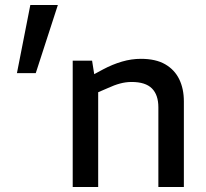

<svg xmlns="http://www.w3.org/2000/svg" viewBox="-20 -745 820 765"><path d="M47.5 -453.7 100.8 -725H210.5L122.5 -453.7ZM269.7 0V-503.2H346.9L355.4 -449.5L390.8 -468.6Q428.3 -488.6 466.1 -499.6Q503.9 -510.6 541.3 -510.6Q600.4 -510.6 638 -489Q675.6 -467.3 694.1 -429.3Q712.6 -391.2 712.6 -341.1V0H611V-317.4Q611 -367 585.3 -392.7Q559.5 -418.4 504.4 -418.4Q481 -418.4 458.3 -412.2Q435.5 -406.1 409.2 -393.9L371.2 -377.5V0Z"/></svg>

Font: REM Medium
Style: Regular
Weight: 500
Designer: Octavio Pardo
Foundry: Ashler Design
Version: Version 1.005;gftools[0.9.28]